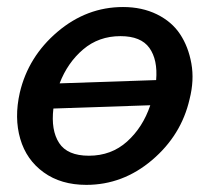

<svg xmlns="http://www.w3.org/2000/svg" viewBox="-20 -514 595 544"><path d="M224.6 9.8Q152.8 9.8 103.8 -25.6Q54.7 -61 37.4 -120.6Q20 -180.2 36.1 -251.5Q60.1 -353.5 142.8 -423.8Q225.6 -494.1 328.6 -494.1Q382.3 -494.1 424.6 -473.4Q466.8 -452.6 490.2 -417.2Q513.7 -381.8 522.2 -334.2Q530.8 -286.6 517.1 -232.9Q493.7 -130.9 410.9 -60.5Q328.1 9.8 224.6 9.8ZM148.9 -277.8 422.4 -287.1Q427.2 -344.7 403.3 -378.2Q379.4 -411.6 321.3 -411.6Q259.8 -411.6 215.6 -374Q171.4 -336.4 148.9 -277.8ZM231.9 -72.8Q295.4 -72.8 340.1 -113Q384.8 -153.3 405.8 -215.8L131.3 -206.5Q124 -145 147.5 -108.9Q170.9 -72.8 231.9 -72.8Z"/></svg>

Font: HK Grotesk Medium Italic
Style: Regular
Weight: 500
Italic angle: -13°
Designer: Alfredo Marco Pradil and Stefan Peev
Foundry: Hanken Design Co.
Version: Version 1.000;PS 001.000;hotconv 1.0.88;makeotf.lib2.5.64775